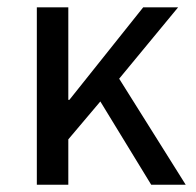

<svg xmlns="http://www.w3.org/2000/svg" viewBox="-20 -507 539 527"><path d="M81.1 0V-486.8H167.5V-232.9H170.4L373 -486.8H468.8L307.1 -291L489.7 0H395L255.4 -228.5L167.5 -124.5V0Z"/></svg>

Font: Varta Medium
Style: Regular
Weight: 500
Designer: Joana Correia, Viktoriya Grabowska, Eben Sorkin
Foundry: Sorkin Type Co.
Version: Version 1.004